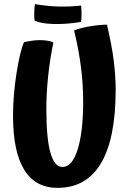

<svg xmlns="http://www.w3.org/2000/svg" viewBox="-20 -828 620 928"><path d="M497 -709Q520 -611 529.5 -536.5Q539 -462 539 -394Q539 -159 468.5 -39.5Q398 80 258 80Q151 80 97 -7.5Q43 -95 43 -268Q43 -366 59.5 -472Q76 -578 96 -624Q112 -628 133 -631Q154 -634 173 -634Q194 -634 210.5 -631Q227 -628 238 -623Q221 -541 212.5 -458Q204 -375 204 -300Q204 -160 223.5 -90.5Q243 -21 282 -21Q329 -21 355.5 -106Q382 -191 382 -338Q382 -420 371 -506Q360 -592 338 -681Q368 -693 412 -700.5Q456 -708 497 -709ZM372 -722Q298 -710 238 -712Q178 -714 147 -728Q145 -744 145.5 -768.5Q146 -793 149 -808Q210 -798 262 -796.5Q314 -795 372 -801Q374 -782 374 -762Q374 -742 372 -722Z"/></svg>

Font: Atma SemiBold
Style: Regular
Weight: 600
Designer: Gregori Vincens, Jeremie Hornus, Riccardo Olocco, Yoann Minet.
Foundry: black foundry
Version: Version 1.102;PS 1.100;hotconv 1.0.86;makeotf.lib2.5.63406